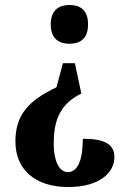

<svg xmlns="http://www.w3.org/2000/svg" viewBox="-20 -560 509 772"><path d="M259 -540C219 -540 184 -521 184 -462C184 -403 219 -384 259 -384C301 -384 334 -403 334 -462C334 -521 301 -540 259 -540ZM281 -306H233L207 -209C94 -155 42 -98 42 9C42 124 124 192 254 192C382 192 440 133 440 72C440 16 394 -2 313 -2C313 82 293 132 253 132C216 132 196 83 196 19C196 -63 213 -138 307 -184Z"/></svg>

Font: Noto Serif Tamil ExtraCondensed ExtraBold
Style: Regular
Weight: 800
Width: 2
Designer: Indian Type Foundry, Tom Grace, and the Monotype Design Team
Foundry: Monotype Imaging Inc.
Version: Version 2.004